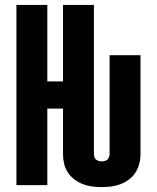

<svg xmlns="http://www.w3.org/2000/svg" viewBox="-20 -755 640 783"><path d="M395 8Q375 8 355.5 5.5Q336 3 318 -4Q300 -11 284 -23Q268 -35 257 -51.5Q246 -68 241.5 -87Q237 -106 237 -126V-312H173V0H47V-735H173V-423H237V-735H363V-126Q363 -120 365 -114Q367 -108 372 -104Q377 -100 383 -98.5Q389 -97 395 -97Q401 -97 407 -98.5Q413 -100 417.5 -104Q422 -108 424.5 -114Q427 -120 427 -126V-530H553V-126Q553 -106 548 -87Q543 -68 532.5 -51.5Q522 -35 506 -23Q490 -11 471.5 -4Q453 3 433.5 5.5Q414 8 395 8Z"/></svg>

Font: Iosevka Curly XBdEx
Style: Regular
Weight: 800
Width: 7
Monospace: yes
Designer: Belleve Invis
Foundry: Belleve Invis
Version: Version 11.1.0; ttfautohint (v1.8.3)